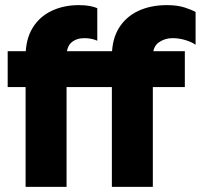

<svg xmlns="http://www.w3.org/2000/svg" viewBox="-20 -730 784 750"><path d="M744 -683V-555Q731 -565 705.5 -573Q680 -581 654 -581Q624 -581 600.5 -564.5Q577 -548 577 -510V0H417V-510Q417 -576 444.5 -620.5Q472 -665 520.5 -687.5Q569 -710 632 -710Q673 -710 702 -700.5Q731 -691 744 -683ZM360 -698V-571Q349 -576 336 -578.5Q323 -581 310 -581Q279 -581 259.5 -564.5Q240 -548 240 -510V0H80V-510Q80 -576 107 -620.5Q134 -665 181.5 -687.5Q229 -710 288 -710Q313 -710 331 -706.5Q349 -703 360 -698ZM702 -530V-390H10V-530Z"/></svg>

Font: Roundo Variable
Style: Regular
Weight: 200
Designer: Shiva Nallaperumal
Foundry: Indian Type Foundry
Version: Version 2.000